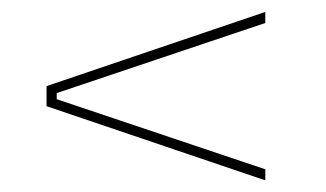

<svg xmlns="http://www.w3.org/2000/svg" viewBox="-20 -478 560 330"><path d="M436 -438.5 77.5 -318V-307.5L436 -187V-168L60 -295.5V-330L436 -457.5Z"/></svg>

Font: Anek Devanagari Thin
Style: Regular
Weight: 250
Designer: Kailash Malviya (Devanagari) & Yesha Goshar (Latin)
Foundry: Ek Type
Version: Version 1.003